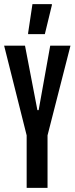

<svg xmlns="http://www.w3.org/2000/svg" viewBox="-23 -909 361 929"><path d="M106 0V-254L-3 -688H98L158 -376H164L220 -688H318L207 -254V0ZM113 -744V-749L134 -889H228V-884L194 -744Z"/></svg>

Font: Saira UltraCondensed
Style: Bold
Weight: 700
Width: 1
Designer: Hector Gatti with collaboration of the Omnibus-Type team
Foundry: Omnibus-Type
Version: Version 1.101